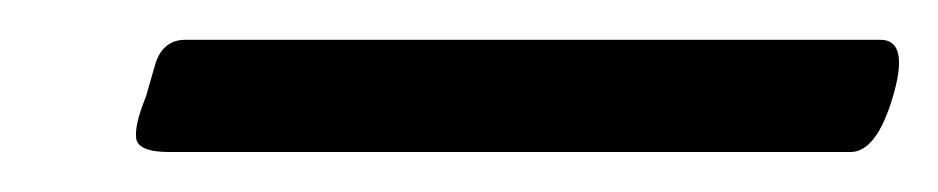

<svg xmlns="http://www.w3.org/2000/svg" viewBox="-20 -859 474 97"><path d="M73.7 -838.9H424.8Q439.5 -838.9 431.2 -810.5Q422.9 -782.2 409.7 -782.2H65.4Q49.8 -782.2 48.8 -789.1Q47.9 -795.9 53.7 -810.1L58.6 -827.1Q62.5 -838.9 73.7 -838.9Z"/></svg>

Font: Allan
Style: Regular
Weight: 400
Designer: Anton Koovit
Foundry: Anton Koovit
Version: Version 1.002